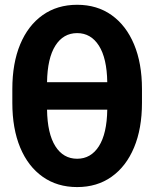

<svg xmlns="http://www.w3.org/2000/svg" viewBox="-20 -759 636 791"><path d="M297.9 11.7Q215.8 11.7 155.8 -30.8Q95.7 -73.2 63.2 -151.1Q30.8 -229 30.8 -335.4V-392.1Q30.8 -498.5 63.2 -576.4Q95.7 -654.3 155.8 -696.8Q215.8 -739.3 297.9 -739.3Q379.9 -739.3 439.7 -696.8Q499.5 -654.3 532.2 -576.4Q564.9 -498.5 564.9 -392.1V-335.4Q564.9 -229 532.2 -151.1Q499.5 -73.2 439.7 -30.8Q379.9 11.7 297.9 11.7ZM173.8 -420.4H421.9Q420.4 -519 387.5 -570.8Q354.5 -622.6 297.9 -622.6Q240.7 -622.6 208 -570.8Q175.3 -519 173.8 -420.4ZM297.9 -105Q354.5 -105 387.5 -156.7Q420.4 -208.5 421.9 -307.1H173.8Q175.3 -208.5 208 -156.7Q240.7 -105 297.9 -105Z"/></svg>

Font: Inter Display
Style: Bold
Weight: 700
Designer: Rasmus Andersson
Foundry: rsms
Version: Version 4.001;git-9221beed3